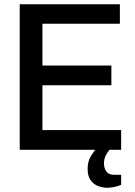

<svg xmlns="http://www.w3.org/2000/svg" viewBox="-20 -706 636 905"><path d="M73 0V-686H545V-594H180V-397H505V-304H180V-93H551V0ZM486 179Q463 179 441.5 170.5Q420 162 406.5 142.5Q393 123 393 90Q393 56 407.5 31.5Q422 7 440 -12H503V-7Q492 3 481 22Q470 41 470 64Q470 86 481 102Q492 118 518 118H551V165Q536 172 517.5 175.5Q499 179 486 179Z"/></svg>

Font: Archivo SemiCondensed Medium
Style: Regular
Weight: 500
Width: 4
Designer: Hector Gatti
Foundry: Omnibus-Type
Version: Version 2.001